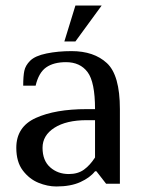

<svg xmlns="http://www.w3.org/2000/svg" viewBox="-20 -665 521 695"><path d="M39 -130Q39 -206 109.5 -238Q180 -270 294 -270H324Q324 -368 297 -404Q270 -440 219 -440Q174 -440 147 -421Q120 -402 109 -355H64Q64 -389 68 -408.5Q72 -428 89 -445Q107 -463 148.5 -471.5Q190 -480 239 -480Q320 -480 367 -436.5Q414 -393 414 -270V0H364L329 -45H324Q306 -22 271 -6Q236 10 184 10Q152 10 119 -3.5Q86 -17 62.5 -48Q39 -79 39 -130ZM324 -95V-230H294Q220 -230 177 -202.5Q134 -175 134 -130Q134 -84 161.5 -59.5Q189 -35 229 -35Q262 -35 284 -51Q306 -67 324 -95ZM213 -515 253 -645H348L253 -515Z"/></svg>

Font: Philosopher
Style: Regular
Weight: 400
Designer: Jovanny Lemonad
Foundry: Jovanny Lemonad
Version: Version 2.000